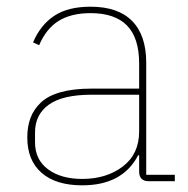

<svg xmlns="http://www.w3.org/2000/svg" viewBox="-20 -538 559 570"><path d="M224.1 12.2Q146 12.2 103.5 -24.9Q61 -62 61 -129.9Q61 -162.6 70.6 -188Q80.1 -213.4 101.3 -233.6Q122.6 -253.9 160.4 -264.4Q198.2 -274.9 251 -274.9H393.1V-349.1Q393.1 -425.8 356.9 -462.4Q320.8 -499 249 -499Q191.4 -499 154.3 -476.1Q117.2 -453.1 96.2 -403.8L78.1 -412.1Q100.1 -463.9 140.9 -491Q181.6 -518.1 249 -518.1Q330.6 -518.1 372.3 -475.6Q414.1 -433.1 414.1 -352.1V-19H499V0H421.9Q393.1 0 393.1 -28.8V-77.1H390.1Q343.8 12.2 224.1 12.2ZM224.1 -6.8Q295.9 -6.8 344.5 -43.7Q393.1 -80.6 393.1 -147.9V-256.8H252Q166 -256.8 125 -227.3Q84 -197.8 84 -145V-115.2Q84 -64 122.6 -35.4Q161.1 -6.8 224.1 -6.8Z"/></svg>

Font: Anuphan Thin
Style: Regular
Weight: 250
Designer: Mike Abbink, Paul van der Laan, Pieter van Rosmalen, Mint Tantisuwanna
Foundry: Bold Monday; Cadson Demak
Version: Version 3.002;hotconv 1.0.109;makeotfexe 2.5.65596